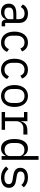

<svg xmlns="http://www.w3.org/2000/svg" viewBox="1463 -2221 770 3736"><g transform="rotate(90 1848.0 -353.0)"><path d="M441 0Q399 0 380.5 -23.5Q362 -47 358 -81H353Q338 -38 303.5 -13Q269 12 212 12Q138 12 94.5 -29Q51 -70 51 -141Q51 -210 99 -248Q147 -286 253 -286H353V-336Q353 -391 324 -418.5Q295 -446 241 -446Q194 -446 164 -426Q134 -406 116 -372L67 -411Q76 -431 91.5 -449.5Q107 -468 129.5 -482Q152 -496 181 -504Q210 -512 246 -512Q329 -512 377.5 -467.5Q426 -423 426 -343V-68H492V0ZM225 -53Q253 -53 276 -60.5Q299 -68 316.5 -80Q334 -92 343.5 -109Q353 -126 353 -146V-228H253Q188 -228 158 -208.5Q128 -189 128 -152V-132Q128 -93 153.5 -73Q179 -53 225 -53Z M808 12Q757 12 717.5 -7Q678 -26 651 -60Q624 -94 609.5 -142.5Q595 -191 595 -250Q595 -309 610 -357.5Q625 -406 652 -440.5Q679 -475 718 -493.5Q757 -512 807 -512Q876 -512 918.5 -480Q961 -448 981 -397L923 -364Q910 -403 880.5 -424Q851 -445 807 -445Q776 -445 751 -434Q726 -423 708.5 -402.5Q691 -382 682.5 -354Q674 -326 674 -293V-208Q674 -175 682.5 -146.5Q691 -118 708.5 -98Q726 -78 751.5 -66.5Q777 -55 809 -55Q857 -55 887.5 -78.5Q918 -102 937 -143L989 -105Q968 -54 923.5 -21Q879 12 808 12Z M1336 12Q1285 12 1245.5 -7Q1206 -26 1179 -60Q1152 -94 1137.5 -142.5Q1123 -191 1123 -250Q1123 -309 1138 -357.5Q1153 -406 1180 -440.5Q1207 -475 1246 -493.5Q1285 -512 1335 -512Q1404 -512 1446.5 -480Q1489 -448 1509 -397L1451 -364Q1438 -403 1408.5 -424Q1379 -445 1335 -445Q1304 -445 1279 -434Q1254 -423 1236.5 -402.5Q1219 -382 1210.5 -354Q1202 -326 1202 -293V-208Q1202 -175 1210.5 -146.5Q1219 -118 1236.5 -98Q1254 -78 1279.5 -66.5Q1305 -55 1337 -55Q1385 -55 1415.5 -78.5Q1446 -102 1465 -143L1517 -105Q1496 -54 1451.5 -21Q1407 12 1336 12Z M1848 12Q1799 12 1759.5 -6.5Q1720 -25 1692 -59.5Q1664 -94 1649.5 -142Q1635 -190 1635 -250Q1635 -309 1649.5 -357.5Q1664 -406 1692 -440.5Q1720 -475 1759.5 -493.5Q1799 -512 1848 -512Q1897 -512 1936.5 -493.5Q1976 -475 2004 -440.5Q2032 -406 2046.5 -357.5Q2061 -309 2061 -250Q2061 -190 2046.5 -142Q2032 -94 2004 -59.5Q1976 -25 1936.5 -6.5Q1897 12 1848 12ZM1848 -55Q1909 -55 1946.5 -94Q1984 -133 1984 -214V-286Q1984 -368 1946.5 -406.5Q1909 -445 1848 -445Q1787 -445 1749.5 -406.5Q1712 -368 1712 -286V-214Q1712 -133 1749.5 -94Q1787 -55 1848 -55Z M2159 -66H2265V-435H2159V-501H2338V-374H2342Q2357 -434 2397.5 -467.5Q2438 -501 2533 -501H2598V-423H2478Q2415 -423 2376.5 -384Q2338 -345 2338 -282V-66H2506V0H2159Z M3017 -81H3013Q2968 12 2868 12Q2782 12 2733.5 -57Q2685 -126 2685 -250Q2685 -374 2733.5 -443Q2782 -512 2868 -512Q2968 -512 3013 -419H3017V-718H3090V0H3017ZM2897 -57Q2921 -57 2943 -64Q2965 -71 2981.5 -84Q2998 -97 3007.5 -116Q3017 -135 3017 -160V-340Q3017 -366 3007.5 -385Q2998 -404 2981.5 -417Q2965 -430 2943 -436.5Q2921 -443 2897 -443Q2833 -443 2798 -402Q2763 -361 2763 -293V-208Q2763 -140 2798 -98.5Q2833 -57 2897 -57Z M3436 12Q3363 12 3309.5 -15Q3256 -42 3219 -86L3268 -132Q3302 -94 3342 -73.5Q3382 -53 3438 -53Q3493 -53 3528 -74Q3563 -95 3563 -140Q3563 -159 3556 -172Q3549 -185 3537.5 -193Q3526 -201 3511.5 -205.5Q3497 -210 3480 -212L3406 -224Q3382 -228 3353.5 -235Q3325 -242 3301 -257Q3277 -272 3261 -297Q3245 -322 3245 -363Q3245 -401 3259.5 -428.5Q3274 -456 3299.5 -475Q3325 -494 3359.5 -503Q3394 -512 3435 -512Q3498 -512 3545 -490.5Q3592 -469 3626 -432L3578 -384Q3570 -395 3558 -406Q3546 -417 3528 -426.5Q3510 -436 3486.5 -441.5Q3463 -447 3432 -447Q3376 -447 3346.5 -426.5Q3317 -406 3317 -368Q3317 -348 3324 -335Q3331 -322 3343 -314.5Q3355 -307 3370 -302.5Q3385 -298 3400 -295L3474 -283Q3499 -279 3527.5 -272.5Q3556 -266 3579.5 -251Q3603 -236 3619 -210.5Q3635 -185 3635 -145Q3635 -70 3581 -29Q3527 12 3436 12Z"/></g></svg>

Font: PlemolJP
Style: Regular
Weight: 400
Monospace: yes
Version: v2.0.4; ttfautohint (v1.8.4.7-5d5b-dirty) -l 6 -r 45 -G 200 